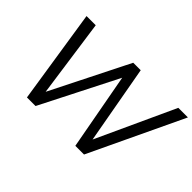

<svg xmlns="http://www.w3.org/2000/svg" viewBox="-111 -1031 1358 1358"><g transform="rotate(45 567.5 -352.5)"><path d="M230 0 121 -705H213L296 -117H293L588 -705H663L769 -116H768L1039 -705H1135L801 0H714L608 -575L316 0Z"/></g></svg>

Font: Nunito Sans 7pt
Style: Italic
Weight: 400
Italic angle: -9°
Designer: Vernon Adams
Foundry: Vernon Adams
Version: Version 3.101;gftools[0.9.27]